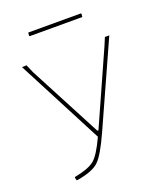

<svg xmlns="http://www.w3.org/2000/svg" viewBox="-146 -886 833 986"><g transform="rotate(-20 270.5 -393.0)"><path d="M414 -792 417 -789 415 -772H128L125 -775L127 -792ZM97 -10 99 -13Q177 -28 208.5 -54Q240 -80 280 -167L36 -636L61 -637L80 -593L288 -197H294L471 -593L489 -636H513L309 -183Q259 -72 225 -40Q191 -8 107 6H101Q98 -3 97 -10Z"/></g></svg>

Font: Alegreya Sans Thin
Style: Regular
Weight: 100
Designer: Juan Pablo del Peral
Foundry: Huerta Tipografica
Version: Version 2.007